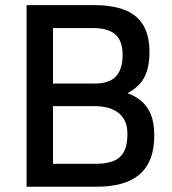

<svg xmlns="http://www.w3.org/2000/svg" viewBox="-20 -707 653 727"><path d="M80.7 0V-687.5H337.6Q405.9 -687.5 452.2 -669.3Q498.4 -651.1 522.2 -612Q545.9 -572.8 545.9 -510.1Q545.9 -468 536.6 -438.4Q527.2 -408.9 508.8 -388.9Q490.5 -368.9 462.7 -354.1Q492.5 -343.6 515.3 -324.3Q538.2 -305 551.2 -273.5Q564.1 -242 564.1 -194.3Q564.1 -141 548.8 -103.8Q533.5 -66.6 505.2 -43.9Q476.9 -21.1 436.8 -10.6Q396.7 0 347.2 0ZM180.7 -86.7H342.8Q380 -86.7 406.8 -96.3Q433.6 -105.9 448 -130.4Q462.5 -154.8 462.5 -198.6Q462.5 -231.6 451.1 -252.5Q439.7 -273.4 421.1 -284.9Q402.5 -296.4 381.3 -300.8Q360.1 -305.2 339.9 -305.2H180.7ZM180.7 -390.7H338Q394.3 -390.7 419.3 -418Q444.3 -445.4 444.3 -498.8Q444.3 -552.3 416.7 -576.5Q389 -600.7 333.3 -600.7H180.7Z"/></svg>

Font: Titillium Web SemiBold
Style: Regular
Weight: 600
Designer: Mohamed Gaber, Accademia di Belle Arti di Urbino
Foundry: Kief Type Foundry, Accademia di Belle Arti di Urbino
Version: Version 3.000; ttfautohint (v1.8.4)